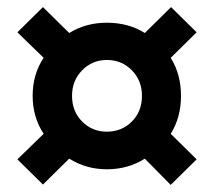

<svg xmlns="http://www.w3.org/2000/svg" viewBox="-20 -615 606 541"><path d="M534 -166 461 -94 388 -168Q341 -138 281 -138Q223 -138 175 -168L101 -95L29 -166L103 -238Q72 -285 72 -345Q72 -406 103 -452L29 -524L101 -595L175 -522Q222 -551 281 -551Q342 -551 388 -522L462 -595L534 -524L461 -452Q490 -406 490 -345Q490 -284 461 -238Q522 -178 534 -166ZM380 -345Q380 -388 351.5 -417Q323 -446 281 -446Q240 -446 211.5 -417Q183 -388 183 -345Q183 -301 211.5 -272.5Q240 -244 281 -244Q323 -244 351.5 -272.5Q380 -301 380 -345Z"/></svg>

Font: Repo
Style: Bold
Weight: 700
Designer: Stefan Peev
Foundry: Context Ltd
Version: Version 001.000